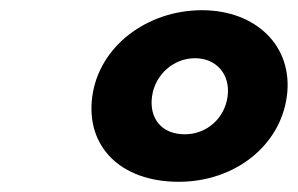

<svg xmlns="http://www.w3.org/2000/svg" viewBox="-20 -860 583 376"><path d="M160.7 -671C147.6 -574 215.1 -504 330.1 -504C439.1 -504 528.6 -574 541.7 -671C555.1 -770 480.6 -840 375.6 -840C268.6 -840 174.1 -770 160.7 -671ZM277.7 -671C283.7 -715 320.9 -746 361.9 -746C402.9 -746 431.7 -715 425.7 -671C419.9 -628 384.7 -597 341.7 -597C296.7 -597 271.9 -628 277.7 -671Z"/></svg>

Font: Hussar Techniczny
Style: Bold 
Weight: 700
Foundry: Cannot Into Space Fonts
Version: Version 0.77